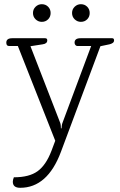

<svg xmlns="http://www.w3.org/2000/svg" viewBox="-20 -670 571 914"><path d="M137 -608Q137 -626 149.5 -638Q162 -650 179 -650Q197 -650 209 -638Q221 -626 221 -608Q221 -590 209 -578Q197 -566 179 -566Q162 -566 149.5 -578Q137 -590 137 -608ZM323 -608Q323 -626 335.5 -638Q348 -650 365 -650Q383 -650 395 -638Q407 -626 407 -608Q407 -590 395 -578Q383 -566 365 -566Q348 -566 335.5 -578Q323 -590 323 -608ZM41 195Q41 186 46 174Q119 174 159 145Q199 116 225 48L243 0L65 -451H23Q10 -451 10 -467Q10 -488 38 -488H195Q205 -488 205 -478Q205 -462 183 -459L125 -450L267 -84Q269 -78 269.5 -70Q270 -62 270 -59H273Q273 -62 274 -70.5Q275 -79 277 -84L414 -451H348Q343 -451 339 -455.5Q335 -460 335 -467Q335 -488 363 -488H514Q523 -488 523 -478Q523 -470 516.5 -465.5Q510 -461 501 -459L458 -450L270 53Q206 224 76 224Q41 224 41 195Z"/></svg>

Font: Maitree Light
Style: Regular
Weight: 300
Designer: CadsonDemak Team
Foundry: CadsonDemak
Version: Version 1.001